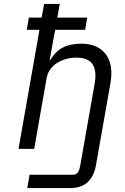

<svg xmlns="http://www.w3.org/2000/svg" viewBox="-20 -760 640 980"><path d="M131 132H352.5Q368 132 376.5 120.8Q385 109.5 389 88L462.5 -329Q467 -354 467 -373.5Q467 -421 442.8 -443.5Q418.5 -466 370 -466Q334.5 -466 302 -454Q269.5 -442 247 -418.8Q224.5 -395.5 218.5 -364L154.5 0H74.5L181.5 -608H116.5L127.5 -670H192.5L205 -740H285L272.5 -670H425.5L414.5 -608H261.5L233.5 -453L238 -455.5Q263 -497.5 300.5 -517.2Q338 -537 395 -537Q467 -537 507.8 -497Q548.5 -457 548.5 -385.5Q548.5 -362.5 544 -337L469.5 85Q460 139 427.5 169.5Q395 200 338 200H119Z"/></svg>

Font: JuliaMono Italic
Style: Regular
Weight: 400
Italic angle: -9°
Monospace: yes
Designer: cormullion
Foundry: corm
Version: Version 0.049; ttfautohint (v1.8.4)